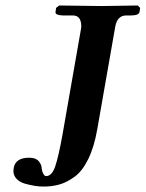

<svg xmlns="http://www.w3.org/2000/svg" viewBox="-20 -667 530 699"><path d="M147.9 -25.9Q168.9 -25.9 180.9 -61Q192.9 -96.2 207 -173.8L273.9 -556.2Q275.9 -565.9 275.9 -570.8Q275.9 -610.8 245.1 -610.8H209Q196.8 -610.8 189 -614Q181.2 -617.2 182.1 -623L184.1 -638.2L195.8 -647Q312 -645 350.1 -645L481.9 -647L490.2 -638.2L487.8 -623Q484.9 -610.8 457 -610.8H439.9Q407.7 -610.8 399.9 -571.8L334 -195.8Q322.8 -131.8 301.3 -87.9Q279.8 -43.9 251.5 -23.4Q223.1 -2.9 196.5 4.6Q169.9 12.2 139.2 12.2Q122.1 12.2 105.5 9.5Q88.9 6.8 70.3 1.5Q51.8 -3.9 40.3 -15.9Q28.8 -27.8 28.8 -44.9Q28.8 -45.9 29.3 -49.6Q29.8 -53.2 29.8 -55.2Q36.6 -93.3 86.9 -92.8Q109.9 -92.8 120.8 -80.3Q131.8 -67.9 131.8 -53.2Q132.8 -43.5 137.5 -34.7Q142.1 -25.9 147.9 -25.9Z"/></svg>

Font: Linux Libertine O
Style: Semibold Italic
Weight: 600
Italic angle: -11.5°
Designer: Philipp H. Poll
Foundry: Philipp H. Poll
Version: Version 5.1.2